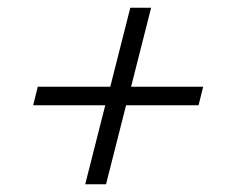

<svg xmlns="http://www.w3.org/2000/svg" viewBox="-20 -554 590 498"><path d="M253 -281H66L78 -329H266L318 -534H372L320 -329H507L495 -281H307L255 -76H201Z"/></svg>

Font: IBM Plex Serif
Style: Italic
Weight: 400
Italic angle: -14°
Designer: Mike Abbink, Paul van der Laan, Pieter van Rosmalen
Foundry: Bold Monday
Version: Version 3.001